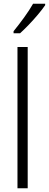

<svg xmlns="http://www.w3.org/2000/svg" viewBox="-20 -1013 263 1033"><path d="M129 0H74V-760H129ZM223 -985Q208 -963 184.5 -935Q161 -907 135 -880Q109 -853 88 -834H53V-845Q83 -882 110.5 -920Q138 -958 158 -993H223Z"/></svg>

Font: Noto Sans Sinhala Condensed Light
Style: Regular
Weight: 300
Width: 3
Designer: Jelle Bosma - Monotype Design Team
Foundry: Monotype Imaging Inc.
Version: Version 2.006; ttfautohint (v1.8.4.7-5d5b)